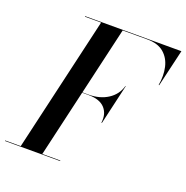

<svg xmlns="http://www.w3.org/2000/svg" viewBox="-179 -873 966 995"><g transform="rotate(20 304.0 -375.0)"><path d="M-46 -3H39.8L212.2 -747H123V-750H654L606 -545H603Q612.5 -598.5 602.1 -644.6Q591.6 -690.6 558.6 -718.8Q525.5 -747 467 -747H331.2L244.8 -374H279Q340.5 -374 384.6 -402.4Q428.8 -430.8 443 -481H445L394 -260H391Q397.8 -310.2 369.5 -341.1Q341.2 -372 279 -372H244.2L158.8 -3H258V0H-46Z"/></g></svg>

Font: Bodoni* 72 Medium
Style: Italic
Weight: 500
Italic angle: -13°
Version: Version 1.002; ttfautohint (v0.97) -l 8 -r 50 -G 200 -x 14 -